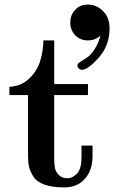

<svg xmlns="http://www.w3.org/2000/svg" viewBox="-20 -811 497 836"><path d="M21 -397V-433Q71 -435 106 -468Q141 -501 154.5 -544Q168 -587 169 -635H216V-445H363V-397H216V-123Q216 -97 219 -80.5Q222 -64 235.5 -49.5Q249 -35 273 -35Q297 -35 316 -56Q335 -77 335 -127V-177H383V-134Q383 -76 356 -40Q322 5 260 5Q208 5 174 -7Q140 -19 125.5 -42Q111 -65 106.5 -84.5Q102 -104 102 -131V-397ZM363 -791Q400 -791 428.5 -763Q457 -735 457 -687Q457 -613 410 -560Q363 -507 336 -507Q329 -507 323 -513Q317 -519 317 -526Q317 -533 329.5 -541.5Q342 -550 357.5 -559.5Q373 -569 390.5 -594.5Q408 -620 417 -655Q393 -635 363 -635Q329 -635 307.5 -657.5Q286 -680 286 -713Q286 -746 307.5 -768.5Q329 -791 363 -791Z"/></svg>

Font: CMU Serif
Style: Bold
Weight: 700
Version: Version 0.7.0